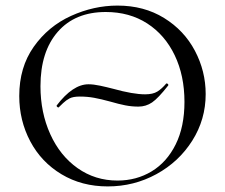

<svg xmlns="http://www.w3.org/2000/svg" viewBox="-20 -656 806 688"><path d="M576 -357H577Q580 -357 582 -354.5Q584 -352 583 -350Q547 -304 525 -289Q503 -274 476 -274Q452 -274 429 -278.5Q406 -283 375 -292Q342 -301 317.5 -305.5Q293 -310 266 -310Q242 -310 229.5 -303.5Q217 -297 206 -286.5Q195 -276 190 -271H189Q187 -271 184.5 -273.5Q182 -276 183 -278Q241 -354 297 -354Q315 -354 338.5 -349Q362 -344 385 -338Q457 -318 500 -318Q528 -318 544 -328Q560 -338 576 -357ZM49 -312Q49 -415 101 -488.5Q153 -562 234.5 -599Q316 -636 401 -636Q496 -636 568 -591.5Q640 -547 678.5 -474Q717 -401 717 -319Q717 -228 669 -152Q621 -76 540.5 -32Q460 12 366 12Q273 12 200.5 -31.5Q128 -75 88.5 -149.5Q49 -224 49 -312ZM641 -291Q641 -385 606 -458Q571 -531 507.5 -572Q444 -613 359 -613Q249 -613 187 -542Q125 -471 125 -347Q125 -253 160 -175.5Q195 -98 258 -53.5Q321 -9 401 -9Q469 -9 523.5 -42Q578 -75 609.5 -138.5Q641 -202 641 -291Z"/></svg>

Font: Cormorant SC
Style: Regular
Weight: 400
Designer: Christian Thalmann (Catharsis Fonts)
Foundry: Catharsis Fonts
Version: Version 4.000